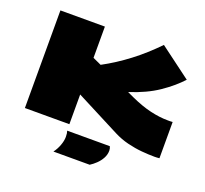

<svg xmlns="http://www.w3.org/2000/svg" viewBox="-152 -902 1382 1294"><g transform="rotate(20 539.0 -255.0)"><path d="M1008 10Q966 10 915.5 5.5Q865 1 812.5 -12Q760 -25 711 -50L394 -213V0H75V-700H394V-476L455 -448Q550 -499 638.5 -566.5Q727 -634 810 -720L1035 -552Q978 -490 895.5 -434Q813 -378 692 -339L735 -319Q816 -282 883 -266.5Q950 -251 1009 -251Q1017 -251 1025.5 -251Q1034 -251 1043 -252V8Q1034 9 1025 9.5Q1016 10 1008 10ZM356 210Q376 184 388.5 150.5Q401 117 401 89Q401 74 399.5 64Q398 54 395 46H701Q708 60 708 76Q708 104 694 130Q680 156 658.5 176.5Q637 197 616 210Z"/></g></svg>

Font: Georama ExtraExtended Black
Style: Regular
Weight: 900
Width: 8
Designer: Jean-Baptiste Levee
Foundry: Production Type
Version: Version 1.000